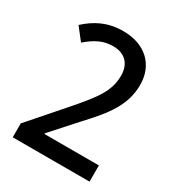

<svg xmlns="http://www.w3.org/2000/svg" viewBox="-173 -834 870 944"><g transform="rotate(30 262.0 -362.0)"><path d="M477 0V-92H168V-96L292 -234C396 -345 455 -424 455 -536C455 -649 377 -724 252 -724C163 -724 101 -691 45 -640L99 -571C148 -613 190 -635 246 -635C311 -635 351 -596 351 -529C351 -442 308 -385 209 -271L41 -79V0Z"/></g></svg>

Font: Noto Sans SemiCondensed Medium
Style: Regular
Weight: 500
Width: 4
Designer: Monotype Design Team
Foundry: Monotype Imaging Inc.
Version: Version 2.013